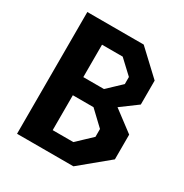

<svg xmlns="http://www.w3.org/2000/svg" viewBox="-168 -863 957 997"><g transform="rotate(30 310.0 -365.0)"><path d="M129.1 -108.8H345.8L431.6 -189.8V-236.8L345.8 -318.1H129.1V-426.8H345.8L426.6 -503.2V-545.7L345.8 -621.2H129.1V-730H409L551.7 -596.4V-452.8L407.8 -346.3V-415L577.5 -287.2V-139L409 0H129.1ZM71 -730H221.9V0H71Z"/></g></svg>

Font: Monaspace Krypton Var
Style: Regular
Weight: 400
Designer: Riley Cran and the Lettermatic Team
Version: Version 1.101 (Monaspace Krypton Var)